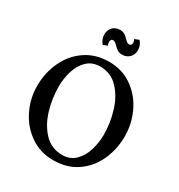

<svg xmlns="http://www.w3.org/2000/svg" viewBox="-219 -1096 1169 1254"><g transform="rotate(30 365.5 -468.5)"><path d="M697 -356Q697 -259 659 -174.5Q621 -90 546.5 -38.5Q472 13 368 13Q270 13 194 -40Q118 -93 77 -178Q36 -263 36 -356Q36 -453 75 -538Q114 -623 189 -675Q264 -727 368 -727Q466 -727 541 -674Q616 -621 656.5 -535.5Q697 -450 697 -356ZM160 -422Q160 -335 185.5 -248.5Q211 -162 265.5 -104Q320 -46 403 -46Q462 -46 500.5 -84.5Q539 -123 556 -180.5Q573 -238 573 -297Q573 -381 547.5 -467.5Q522 -554 467.5 -612.5Q413 -671 331 -671Q271 -671 232.5 -633.5Q194 -596 177 -539Q160 -482 160 -422ZM490 -886Q490 -853 469 -831Q448 -809 413 -809Q392 -809 378 -818Q364 -827 350 -842Q340 -852 332.5 -857Q325 -862 317 -862Q299 -862 299 -838Q299 -825 306 -814L273 -801Q248 -830 248 -866Q248 -899 268.5 -921Q289 -943 324 -943Q345 -943 359 -934Q373 -925 387 -910Q397 -900 404.5 -895Q412 -890 420 -890Q429 -890 434 -896Q439 -902 439 -913Q439 -926 431 -937L465 -950Q490 -922 490 -886Z"/></g></svg>

Font: Amita
Style: Bold
Weight: 700
Designer: Eduardo Rodriguez Tunni, Modular Infotech, Brian J. Bonislawsky
Foundry: Eduardo Rodriguez Tunni, Modular Infotech, Brian J. Bonislawsky
Version: Version 1.003